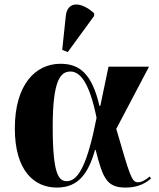

<svg xmlns="http://www.w3.org/2000/svg" viewBox="-20 -837 716 867"><path d="M286 -602 405 -765V-777C350 -828 284 -836 277 -764L261 -612ZM237 10C335 10 379 -55 409 -160H412C445 -28 464 10 548 10C607 10 641 -13 662 -31L656 -40C638 -24 619 -14 603 -14C574 -14 567 -43 505 -255L653 -536H470L433 -359H429C395 -505 339 -549 253 -549C140 -549 47 -455 47 -257C47 -65 135 10 237 10ZM282 -19C246 -19 218 -46 218 -264C218 -473 252 -514 298 -514C340 -514 383 -469 416 -305C375 -96 334 -19 282 -19Z"/></svg>

Font: Noto Serif Display ExtraBold
Style: Regular
Weight: 800
Designer: Monotype Design Team
Foundry: Monotype Imaging Inc.
Version: Version 2.009